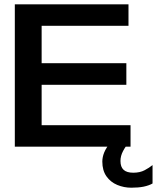

<svg xmlns="http://www.w3.org/2000/svg" viewBox="-20 -680 727 890"><path d="M48.7 0V-660H575.6V-560.3H173V-386.9H565.7V-287H173V-99.5H585.1V0ZM588.5 190.1Q554.7 190.1 523.7 177.3Q492.6 164.4 473.4 137.3Q454.3 110.1 454.3 68.9Q454.3 48.3 463 26.7Q471.8 5.1 493.7 -21.6H579.6Q562.5 -2.8 550.4 20.2Q538.4 43.1 538.4 66Q538.4 93.9 553.1 107.3Q567.7 120.6 597.6 120.6Q628.8 120.6 650.5 109Q672.2 97.5 687.1 85.2V170.5Q670.6 180 646.3 185.1Q622 190.1 588.5 190.1Z"/></svg>

Font: Panamera Thin
Style: Regular
Weight: 100
Designer: Bastien Sozeau
Foundry: NBR — Bastien Sozeau
Version: Version 3.003;gftools[0.9.33]